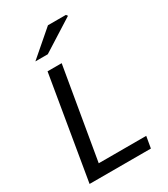

<svg xmlns="http://www.w3.org/2000/svg" viewBox="-230 -1063 1018 1166"><g transform="rotate(-30 279.0 -480.5)"><path d="M163 -720H262L153 -81H486L472 0H42ZM305 -961H431L439 -950L216 -809H129Z"/></g></svg>

Font: Nebula Sans Medium
Style: Regular
Weight: 500
Italic angle: -9°
Designer: Paul D. Hunt for Adobe (as Source Sans)
Foundry: Nebula Entertainment & Broadcasting LLC
Version: Version 1.010